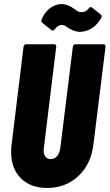

<svg xmlns="http://www.w3.org/2000/svg" viewBox="-20 -918 540 946"><path d="M35 -169Q35 -192 37 -204L96 -688Q97 -693 100.5 -696.5Q104 -700 109 -700H247Q252 -700 255 -696.5Q258 -693 257 -688L196 -188L195 -177Q195 -157 204.5 -145.5Q214 -134 230 -134Q249 -134 261.5 -149Q274 -164 277 -188L339 -688Q339 -693 343 -696.5Q347 -700 352 -700H489Q500 -700 500 -688L440 -204Q428 -108 365.5 -50Q303 8 212 8Q130 8 82.5 -40Q35 -88 35 -169ZM322 -777Q315 -781 308 -786Q301 -791 296 -793Q291 -795 284 -795Q265 -795 250 -774Q246 -769 241.5 -767.5Q237 -766 233 -770L188 -806Q181 -812 185 -822Q201 -860 228 -879Q255 -898 284 -898Q313 -898 345 -875Q348 -873 354.5 -868Q361 -863 367.5 -860.5Q374 -858 381 -858Q402 -858 417 -876Q424 -887 433 -881L477 -846Q481 -842 481 -838Q481 -832 475 -823Q454 -790 427 -775.5Q400 -761 373 -761Q351 -761 322 -777Z"/></svg>

Font: Barlow Condensed ExtraBold
Style: Italic
Weight: 800
Width: 3
Italic angle: -7°
Designer: Jeremy Tribby
Foundry: Tribby Type
Version: Version 1.408